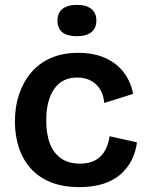

<svg xmlns="http://www.w3.org/2000/svg" viewBox="-20 -752 599 785"><path d="M305 13Q237 13 187.5 -7Q138 -27 105.5 -63.5Q73 -100 57 -149Q41 -198 41 -255Q41 -316 58 -366.5Q75 -417 107.5 -455.5Q140 -494 188.5 -515Q237 -536 300 -536Q363 -536 410 -515Q457 -494 486 -456Q515 -418 524 -368L406 -331Q404 -362 390 -385.5Q376 -409 352 -422Q328 -435 295 -435Q264 -435 240.5 -423Q217 -411 201 -387.5Q185 -364 177 -332Q169 -300 169 -260Q169 -204 184 -165Q199 -126 229.5 -104.5Q260 -83 307 -83Q347 -83 372.5 -98.5Q398 -114 411 -139.5Q424 -165 428 -195L540 -170Q535 -130 517.5 -96Q500 -62 471 -37.5Q442 -13 400.5 0Q359 13 305 13ZM294 -604Q255 -604 235 -620Q215 -636 215 -668Q215 -699 235.5 -715.5Q256 -732 294 -732Q333 -732 353.5 -715.5Q374 -699 374 -668Q374 -637 353.5 -620.5Q333 -604 294 -604Z"/></svg>

Font: Bricolage Grotesque 17pt SemiBold
Style: Regular
Weight: 600
Version: Version 1.001;gftools[0.9.33.dev8+g029e19f]